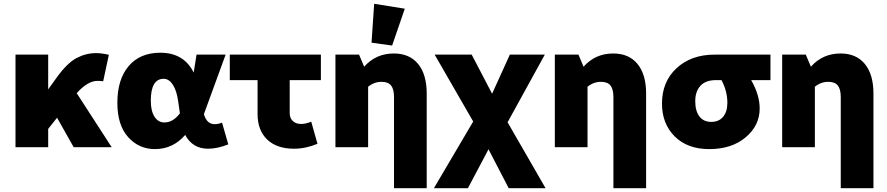

<svg xmlns="http://www.w3.org/2000/svg" viewBox="-20 -779 4693 1016"><path d="M62 0V-490H235V-306L281 -370Q336 -446 385.5 -472Q435 -498 489 -498Q518 -498 556 -489L526 -349Q512 -351 496 -351Q444 -351 386 -286L571 0H370L282 -156L235 -97V0Z M800 10Q715 10 658 -53.5Q601 -117 601 -235Q601 -359 661 -429.5Q721 -500 828 -500Q953 -500 1005 -395L1020 -490H1174L1059 -175Q1074 -122 1116 -122Q1135 -122 1155 -130L1188 -15Q1130 8 1081 8Q999 8 960 -65Q895 10 800 10ZM778 -246Q778 -192 797.5 -161.5Q817 -131 850 -131Q895 -131 932 -179L923 -242Q915 -300 894.5 -331Q874 -362 846 -362Q778 -362 778 -246Z M1536 8Q1445 8 1394 -40.5Q1343 -89 1343 -176V-355H1196V-490H1678V-355H1513V-181Q1513 -154 1529.5 -138.5Q1546 -123 1574 -123Q1597 -123 1627 -135L1660 -18Q1597 8 1536 8Z M2055 -538 1946 -553 1960 -759 2122 -733ZM1755 0V-490H1880L1907 -426Q1969 -496 2064 -496Q2147 -496 2192.5 -440.5Q2238 -385 2238 -284V217H2065V-265Q2065 -307 2049.5 -326.5Q2034 -346 1999 -346Q1960 -346 1928 -320V0Z M2276 217 2484 -136 2280 -490H2476L2584 -283L2678 -490H2863L2666 -132L2867 217H2672L2565 11L2456 217Z M2916 0V-490H3041L3068 -426Q3130 -496 3225 -496Q3308 -496 3353.5 -440.5Q3399 -385 3399 -284V217H3226V-265Q3226 -307 3210.5 -326.5Q3195 -346 3160 -346Q3121 -346 3089 -320V0Z M4000 -205Q4000 -115 3926 -52.5Q3852 10 3733 10Q3618 10 3550.5 -57Q3483 -124 3483 -231Q3483 -347 3560.5 -418.5Q3638 -490 3762 -490H4057V-355H3955Q4000 -276 4000 -205ZM3744 -134Q3784 -134 3806.5 -161Q3829 -188 3829 -235Q3829 -296 3798 -355H3768Q3714 -355 3686.5 -325Q3659 -295 3659 -244Q3659 -192 3681 -163Q3703 -134 3744 -134Z M4119 0V-490H4244L4271 -426Q4333 -496 4428 -496Q4511 -496 4556.5 -440.5Q4602 -385 4602 -284V217H4429V-265Q4429 -307 4413.5 -326.5Q4398 -346 4363 -346Q4324 -346 4292 -320V0Z"/></svg>

Font: Cantarell Extra Bold
Style: Regular
Weight: 800
Designer: Dave Crossland, Nikolaus Waxweiler, Florian Fecher, Jacques Le Bailly, Eben Sorkin, Alexei Vanyashin, Alexios Zavras, Em
Version: Version 0.303